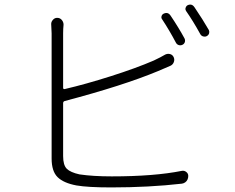

<svg xmlns="http://www.w3.org/2000/svg" viewBox="-20 -820 1040 848"><path d="M794.9 -650.4Q798.8 -642.6 796.4 -634.3Q793.9 -626 785.6 -622.1Q777.3 -618.2 769 -621.1Q760.7 -624 756.8 -631.8Q728.5 -685.5 696.3 -734.4Q691.4 -740.2 693.4 -748Q695.3 -755.9 703.1 -759.8Q709 -762.7 714.8 -762.7Q725.6 -762.7 733.4 -751Q769.5 -697.3 794.9 -650.4ZM266.6 -374Q258.8 -372.1 258.8 -364.3V-130.9Q258.8 -90.8 274.9 -74.7Q291 -58.6 331.1 -49.8Q390.6 -41 473.6 -41Q661.1 -41 783.2 -65.4Q793.9 -67.4 802.7 -60.5Q811.5 -53.7 811.5 -43Q811.5 -34.2 808.1 -26.9Q804.7 -19.5 797.9 -14.6Q791 -9.8 783.2 -8.8Q637.7 7.8 471.7 7.8Q368.2 7.8 317.4 -1Q260.7 -11.7 234.4 -37.6Q208 -63.5 208 -120.1V-672.9L206.1 -713.9Q206.1 -723.6 212.9 -731.4Q220.7 -741.2 232.4 -741.2Q245.1 -741.2 252.9 -731.9Q260.7 -722.7 260.7 -710.9Q258.8 -692.4 258.8 -672.9V-432.6Q258.8 -424.8 266.6 -426.8Q358.4 -448.2 469.2 -483.4Q580.1 -518.6 659.2 -552.7Q690.4 -567.4 710 -579.1Q720.7 -584 731.4 -581.1Q742.2 -578.1 747.1 -567.4Q752 -556.6 747.6 -545.4Q743.2 -534.2 732.4 -529.3Q697.3 -513.7 677.7 -505.9Q525.4 -442.4 266.6 -374ZM801.8 -771.5Q798.8 -776.4 798.8 -781.2Q798.8 -783.2 799.8 -785.2Q801.8 -793 808.6 -796.9Q814.5 -799.8 820.3 -799.8Q831.1 -799.8 838.9 -788.1Q876 -733.4 902.3 -687.5Q904.3 -682.6 904.3 -678.7Q904.3 -674.8 903.3 -671.9Q900.4 -664.1 892.6 -660.2Q888.7 -658.2 883.8 -658.2Q879.9 -658.2 877 -659.2Q868.2 -662.1 864.3 -669.9Q832 -728.5 801.8 -771.5Z"/></svg>

Font: Gen Jyuu Gothic Light
Style: Regular
Weight: 200
Designer: [Source Han Sans]
Ryoko NISHIZUKA  (kana & ideographs); Paul D. Hunt (Latin, Greek & Cyrillic); Wenlong ZHANG  (bopomofo
Version: Version 1.002.20150607